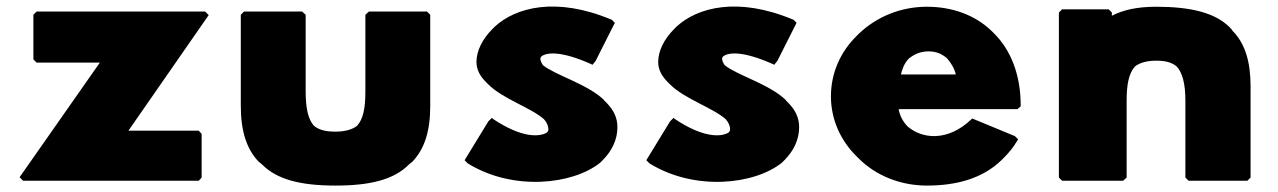

<svg xmlns="http://www.w3.org/2000/svg" viewBox="-20 -556 3979 598"><path d="M619 -520H94L84 -510V-371L94 -361H291L41 -4L52 7H599L608 -3V-139L599 -149H380L630 -509Z M1025 22C1134 22 1207 3 1253 -43L1261 -50H1262C1302 -90 1320 -147 1320 -226V-510L1310 -520H1129L1118 -510V-271C1118 -218 1111 -185 1092 -164C1078 -153 1055 -146 1025 -146C995 -146 974 -151 958 -164C940 -184 932 -218 932 -271V-510L921 -520H740L730 -510V-226C730 -148 748 -90 788 -50H789L797 -43C843 3 916 22 1025 22Z M1515 -186 1512 -189 1501 -178 1427 -57 1437 -47C1578 40 1764 19 1849 -49L1857 -57C1886 -86 1903 -121 1903 -160C1903 -191 1890 -214 1870 -235L1867 -238L1861 -244V-245C1808 -295 1711 -321 1671 -353C1667 -359 1663 -367 1663 -373C1663 -376 1664 -378 1667 -381C1684 -393 1728 -398 1822 -356L1825 -354L1835 -366L1895 -485L1885 -495H1884C1712 -567 1586 -533 1521 -473L1514 -466C1482 -434 1464 -397 1464 -363C1464 -338 1476 -318 1494 -300L1501 -293C1546 -248 1633 -221 1674 -185C1683 -175 1688 -164 1688 -153C1688 -150 1687 -147 1683 -143C1660 -129 1604 -126 1515 -186Z M2081 -186 2078 -189 2067 -178 1993 -57 2003 -47C2144 40 2330 19 2415 -49L2423 -57C2452 -86 2469 -121 2469 -160C2469 -191 2456 -214 2436 -235L2433 -238L2427 -244V-245C2374 -295 2277 -321 2237 -353C2233 -359 2229 -367 2229 -373C2229 -376 2230 -378 2233 -381C2250 -393 2294 -398 2388 -356L2391 -354L2401 -366L2461 -485L2451 -495H2450C2278 -567 2152 -533 2087 -473L2080 -466C2048 -434 2030 -397 2030 -363C2030 -338 2042 -318 2060 -300L2067 -293C2112 -248 2199 -221 2240 -185C2249 -175 2254 -164 2254 -153C2254 -150 2253 -147 2249 -143C2226 -129 2170 -126 2081 -186Z M2810 -373C2826 -386 2845 -396 2872 -396C2895 -396 2913 -389 2930 -374C2941 -361 2952 -345 2957 -324H2786C2790 -341 2796 -358 2810 -373ZM3006 -185C2931 -113 2851 -124 2807 -162C2793 -176 2782 -196 2779 -216H3149L3159 -225V-228C3159 -325 3127 -402 3075 -453L3068 -460C3017 -509 2946 -535 2867 -535C2784 -535 2710 -503 2656 -452L2648 -444C2598 -395 2568 -329 2568 -256C2568 -184 2598 -118 2648 -69L2655 -62C2707 -10 2783 22 2867 22C2959 22 3040 0 3099 -57L3107 -65C3122 -80 3137 -98 3149 -119L3151 -122L3141 -132L3008 -187Z M3489 -3V-242C3489 -294 3496 -328 3515 -349C3529 -360 3551 -367 3581 -367C3610 -367 3629 -362 3645 -349C3663 -329 3672 -295 3672 -242V-3L3682 7H3865L3875 -3V-287C3875 -364 3858 -421 3818 -461V-462L3810 -471C3764 -517 3687 -535 3581 -535C3522 -535 3478 -525 3443 -507V-517L3433 -527H3288L3278 -517V-3L3288 7H3478Z"/></svg>

Font: Hussar Woodtype
Style: Ultra
Weight: 900
Foundry: Cannot Into Space Fonts
Version: Version 1.07